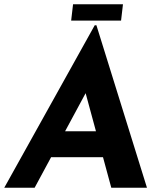

<svg xmlns="http://www.w3.org/2000/svg" viewBox="-39 -884 755 904"><path d="M124 0H-19L407 -765H415L653 0H485L339 -538L453 -610ZM241 -266H462L498 -144H181ZM305 -864H540L531 -787H296Z"/></svg>

Font: Josefin Sans Thin
Style: Bold Italic
Weight: 700
Italic angle: -7°
Version: Version 2.000